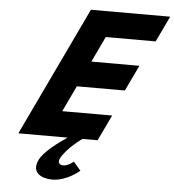

<svg xmlns="http://www.w3.org/2000/svg" viewBox="-68 -887 1107 1224"><g transform="rotate(5 485.5 -275.0)"><path d="M970.9 -825H463.6L71.4 0H386.4C333 36 240.6 103 214.5 158C173.1 245 248.4 275 311.3 275C406.9 275 486.1 203 486.1 203L439.8 149C439.8 149 405.5 179 373.9 179C353.3 179 335.8 165 347.7 140C381 70 481.6 0 481.6 0H578.6L657.1 -165H337.8L416.7 -331H724L802.5 -496H495.2L573.1 -660H892.4Z"/></g></svg>

Font: Hussar
Style: BdSuprExtOblFive
Weight: 700
Foundry: Cannot Into Space Fonts
Version: Version 2.00